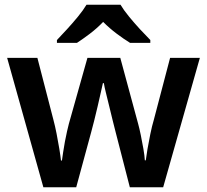

<svg xmlns="http://www.w3.org/2000/svg" viewBox="-20 -786 870 806"><path d="M465 -233Q460 -252 453 -280.5Q446 -309 438.5 -340Q431 -371 424.5 -397Q418 -423 416 -437H412Q409 -423 403 -397Q397 -371 390 -340Q383 -309 375.5 -280Q368 -251 363 -232L300 0H162L10 -543H137L204 -284Q211 -258 217.5 -225Q224 -192 229 -161.5Q234 -131 236 -112H240Q242 -125 245 -146.5Q248 -168 252.5 -191.5Q257 -215 261.5 -235Q266 -255 269 -266L347 -543H485L560 -266Q565 -248 571 -219Q577 -190 582 -161Q587 -132 588 -113H592Q594 -130 599 -159.5Q604 -189 611 -223Q618 -257 626 -284L694 -543H819L665 0H525ZM486 -766Q499 -744 521.5 -716.5Q544 -689 568 -663Q592 -637 611 -618V-606H526Q500 -622 470 -644.5Q440 -667 413 -694Q387 -667 358 -645Q329 -623 303 -606H219V-618Q238 -638 261.5 -663.5Q285 -689 307.5 -716.5Q330 -744 343 -766Z"/></svg>

Font: Noto Sans Thai SemiBold
Style: Regular
Weight: 600
Version: Version 2.001